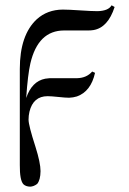

<svg xmlns="http://www.w3.org/2000/svg" viewBox="-20 -471 484 719"><path d="M409.2 -444.8Q384.3 -367.7 330.1 -358.4Q320.3 -356.9 311 -356.9H220.2Q122.6 -356.9 93.8 -233.9Q84 -191.4 78.1 -104Q99.1 -166.5 149.4 -176.3Q157.7 -177.7 166 -178.2H269Q304.7 -179.2 325.2 -203.1L335.9 -198.2Q320.3 -128.4 268.1 -109.9Q253.9 -105.5 238.8 -105Q225.1 -105 198.7 -107.9Q171.4 -110.8 158.2 -110.8Q104.5 -110.8 90.3 -52.7Q86.9 -38.1 86.9 -22.9Q86.9 -1.5 112.8 78.6Q131.8 138.7 131.8 169.9Q131.3 203.6 119.1 217.8Q106.4 227.5 92.8 228Q76.7 227.5 67.9 219.2Q53.7 204.6 54.2 147V-212.9Q54.2 -339.8 117.7 -398.9Q157.2 -434.6 214.8 -435.1Q236.8 -435.1 280.8 -432.1Q323.7 -429.2 345.2 -429.2Q386.2 -430.2 397.9 -451.2Z"/></svg>

Font: Linux Biolinum O
Style: Regular
Weight: 400
Designer: Philipp H. Poll
Foundry: Philipp H. Poll
Version: Version 1.0.4